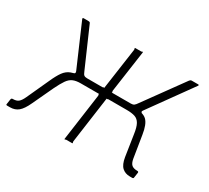

<svg xmlns="http://www.w3.org/2000/svg" viewBox="-119 -712 973 893"><g transform="rotate(30 367.5 -265.5)"><path d="M-3 0Q-6 0 -7.5 -1.5Q-9 -3 -8 -6L-4 -33Q-3 -37 -1 -38.5Q1 -40 5 -40Q24 -40 34.5 -48.5Q45 -57 55 -79L109 -197Q125 -233 139.5 -253Q154 -273 175 -281Q196 -289 231 -289L226 -296H337Q342 -296 344 -298Q346 -300 347 -296L379 -520Q379 -525 377.5 -527.5Q376 -530 380 -530H410Q415 -530 417 -532Q419 -534 420 -530L388 -306Q388 -302 389.5 -299Q391 -296 387 -296H508V-289Q561 -289 581.5 -269.5Q602 -250 610 -197L629 -79Q633 -57 643 -48.5Q653 -40 674 -40Q681 -40 680 -33L676 -6Q676 -3 674 -1.5Q672 0 669 0H656Q631 0 614.5 -15Q598 -30 592 -67L575 -178Q570 -215 560 -232.5Q550 -250 533 -255.5Q516 -261 489 -261H392Q388 -261 385.5 -259Q383 -257 382 -261L347 -10Q347 -6 348.5 -3Q350 0 346 0H316Q312 0 309.5 2Q307 4 306 0L341 -251Q341 -256 339.5 -258.5Q338 -261 342 -261H242Q217 -261 201 -254Q185 -247 172.5 -229Q160 -211 144 -178L92 -67Q75 -30 57 -15Q39 0 13 0ZM255 -281 188 -285Q196 -287 196.5 -291Q197 -295 195 -300L99 -522Q95 -530 103 -530H127Q132 -530 134.5 -529Q137 -528 139 -523L229 -317Q234 -304 239.5 -300Q245 -296 256 -296ZM490 -281 491 -296Q502 -296 508 -300.5Q514 -305 522 -317L672 -524Q674 -526 676.5 -528Q679 -530 683 -530H717Q724 -530 720 -524L556 -296Q552 -291 553.5 -287.5Q555 -284 559 -281Z"/></g></svg>

Font: Libre Franklin Thin
Style: Italic
Weight: 100
Italic angle: -8°
Designer: Pablo Impallari, Rodrigo Fuenzalida, Nhung Nguyen
Foundry: Impallari Type
Version: Version 3.000